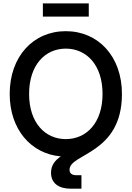

<svg xmlns="http://www.w3.org/2000/svg" viewBox="-20 -926 789 1150"><path d="M374 -92.8C251 -92.8 154.3 -189.9 154.3 -363.3C154.3 -537.6 251 -634.8 374 -634.8C497.6 -634.8 594.2 -537.6 594.2 -363.3C594.2 -189.9 497.6 -92.8 374 -92.8ZM402.3 204.1H467.8V123.5H438C409.7 123.5 396.5 111.8 396.5 90.3C396.5 -7.8 710.4 -2 710.4 -363.3C710.4 -588.4 568.4 -739.3 374 -739.3C179.7 -739.3 38.1 -588.4 38.1 -363.3C38.1 -151.4 165.5 -4.4 344.2 10.7C309.1 34.7 285.6 64 285.6 108.9C285.6 170.9 331.5 204.1 402.3 204.1ZM511.7 -905.8H236.8V-826.7H511.7Z"/></svg>

Font: Raveo Display Display Medium
Style: Regular
Weight: 500
Designer: Jakub Foglar, Rasmus Andersson (Inter)
Foundry: Jakubfoglar.com
Version: Version 1.100;Glyphs 3.2.3 (3260)